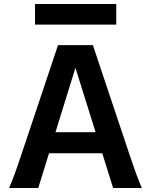

<svg xmlns="http://www.w3.org/2000/svg" viewBox="-20 -938 765 958"><path d="M256.8 -278.3H457L356.4 -599.6ZM490.2 -173.3H224.6L170.9 0H25.4Q31.7 -14.6 38.3 -30.8Q44.9 -46.9 52.2 -66.9Q59.6 -86.9 68.4 -112.8Q77.1 -138.7 88.9 -173.3L269.5 -712.9H443.4L624 -173.3Q635.7 -139.2 644.5 -113.3Q653.3 -87.4 660.9 -67.1Q668.5 -46.9 674.8 -30.8Q681.2 -14.6 687.5 0H544.4ZM154.8 -918H560.1V-815.4H154.8Z"/></svg>

Font: Andika New Basic
Style: Bold
Weight: 700
Designer: Victor Gaultney, Annie Olsen, Pablo Ugerman
Foundry: SIL International
Version: Version 5.500; ttfautohint (v1.8.3)